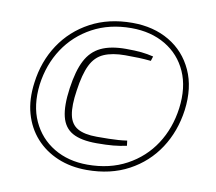

<svg xmlns="http://www.w3.org/2000/svg" viewBox="-79 -794 1007 897"><g transform="rotate(10 425.0 -345.0)"><path d="M479 -702Q580 -702 655 -657.5Q730 -613 767 -532Q804 -451 790 -343Q776 -240 723.5 -160Q671 -80 585.5 -34Q500 12 387 12Q311 12 249 -14Q187 -40 144.5 -87.5Q102 -135 83.5 -200.5Q65 -266 76 -347Q89 -450 142 -530Q195 -610 281 -656Q367 -702 479 -702ZM470 -577Q515 -577 543.5 -574Q572 -571 601 -564L594 -542Q563 -545 536.5 -546Q510 -547 472 -547Q411 -547 371 -529.5Q331 -512 309.5 -468Q288 -424 277 -345Q266 -273 274.5 -229.5Q283 -186 315.5 -167.5Q348 -149 407 -149Q439 -149 463.5 -149.5Q488 -150 509 -151.5Q530 -153 550 -156L553 -132Q522 -125 489.5 -122Q457 -119 411 -119Q337 -119 296.5 -141.5Q256 -164 243.5 -215Q231 -266 243 -350Q255 -435 280.5 -484Q306 -533 352 -555Q398 -577 470 -577ZM479 -677Q375 -677 294.5 -633.5Q214 -590 164.5 -515Q115 -440 102 -343Q90 -243 124 -169Q158 -95 226.5 -54Q295 -13 386 -13Q491 -13 571.5 -56.5Q652 -100 701 -175Q750 -250 763 -347Q776 -447 743 -521Q710 -595 641 -636Q572 -677 479 -677Z"/></g></svg>

Font: Exo 2 ExtraLight
Style: Italic
Weight: 250
Italic angle: -8°
Designer: Natanael Gama
Foundry: Natanael Gama
Version: Version 2.010